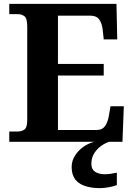

<svg xmlns="http://www.w3.org/2000/svg" viewBox="-20 -734 693 994"><path d="M28 0V-53H70Q91 -53 106 -63Q121 -73 121 -113V-596Q121 -639 106.5 -650Q92 -661 70 -661H28V-714H583L587 -530H517L512 -577Q508 -614 493.5 -633.5Q479 -653 448 -653H280V-403H517V-343H280V-61H480Q510 -61 524.5 -82.5Q539 -104 544 -137L552 -184H621L614 0ZM500 240Q427 240 389 213.5Q351 187 351 130Q351 99 368 72Q385 45 412 26Q439 7 469 0H546Q525 6 503.5 21.5Q482 37 467.5 60Q453 83 453 115Q453 142.8 472.5 155.4Q492 168 522 168Q536 168 551.5 166Q567 164 585 160V224Q569 231 542.5 235.5Q516 240 500 240Z"/></svg>

Font: Noto Serif NP Hmong
Style: Regular
Weight: 400
Designer: Dalton Maag Ltd
Foundry: Dalton Maag Ltd
Version: Version 1.001